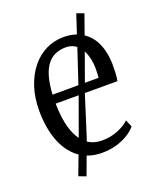

<svg xmlns="http://www.w3.org/2000/svg" viewBox="-139 -735 746 910"><g transform="rotate(-20 234.5 -280.5)"><path d="M247.5 11Q178 11 130.2 -25.8Q82.5 -62.5 58.2 -128Q34 -193.5 34 -279Q34 -343 51.2 -396Q68.5 -449 99.2 -487.5Q130 -526 171.5 -546.8Q213 -567.5 261 -567.5Q338.5 -567.5 385.5 -517.5Q432.5 -467.5 436 -370Q436 -339 434.8 -319.2Q433.5 -299.5 430.5 -283.5H119Q119.5 -229 128.5 -185Q137.5 -141 155.8 -109.2Q174 -77.5 201.5 -60.8Q229 -44 267 -44Q310.5 -44 348 -59.5Q385.5 -75 405 -95L420 -59Q404 -39.5 378.2 -23.8Q352.5 -8 319.2 1.5Q286 11 247.5 11ZM119.5 -328.5 352 -329Q353 -341.5 353.5 -352Q354 -362.5 354 -373Q354 -435 328.2 -476.5Q302.5 -518 254 -518Q225.5 -518 202 -508Q178.5 -498 161 -475.8Q143.5 -453.5 133 -417.2Q122.5 -381 119.5 -328.5ZM138.5 90.5 102 76.5 165 -90.5 237 -289.5 308 -503 357 -652.5 393.5 -639.5 342 -493.5 263 -274 202 -81Z"/></g></svg>

Font: Merriweather 24pt SemiCondensed Light
Style: Regular
Weight: 300
Width: 4
Designer: Eben Sorkin
Foundry: Eben Sorkin
Version: Version 2.100